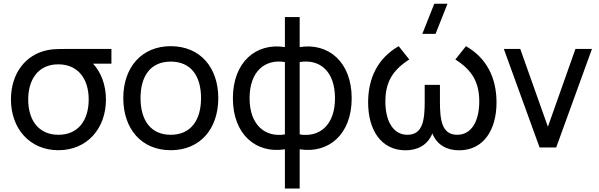

<svg xmlns="http://www.w3.org/2000/svg" viewBox="-20 -808 3284 1052"><path d="M300 15C457 15 560.5 -103.5 560.5 -263C560.5 -343 533 -413 490 -459H590.5V-540H360C314 -540 273.5 -540 243 -534C118 -509.5 40 -404 40 -263C40 -104 142.5 15 300 15ZM134.5 -263C134.5 -371 188.5 -456 300 -455.5C409 -455 466 -374.5 466 -263C466 -150 409.5 -69.5 300 -69.5C193.5 -69.5 134.5 -147 134.5 -263Z M915.5 15C1076 15 1176 -101 1176 -270.5C1176 -437.5 1077.5 -555 915.5 -555C757 -555 655.5 -440 655.5 -270.5C655.5 -103 754 15 915.5 15ZM750 -270.5C750 -388.5 802.5 -470.5 915.5 -470.5C1026 -470.5 1081.5 -392 1081.5 -270.5C1081.5 -151.5 1027 -69.5 915.5 -69.5C806.5 -69.5 750 -148.5 750 -270.5Z M1541 10V225H1622V10C1780 35 1907 -71 1907 -269.5C1907 -468 1780 -575 1622 -550V-714.5H1541V-550C1383 -575 1256 -468 1256 -269.5C1256 -71 1383 35 1541 10ZM1347.5 -269.5C1347.5 -418.5 1433 -486 1541 -468V-71.5C1435.5 -54 1347.5 -120.5 1347.5 -269.5ZM1622 -71.5V-468C1730 -486 1815.5 -420 1815.5 -269.5C1815.5 -119 1727.5 -54 1622 -71.5Z M2202.5 15.5C2265.5 15.5 2322.5 -11 2349 -77C2375 -11 2432 15.5 2495.5 15.5C2629.5 15.5 2700.5 -96 2700.5 -246.5C2700.5 -380.5 2647.5 -489.5 2533 -555L2475 -482C2566 -424.5 2606 -358 2606 -251.5C2606 -151 2567.5 -69.5 2485 -69.5C2400 -69.5 2390.5 -152.5 2390.5 -251.5V-343H2307V-251.5C2307 -152.5 2297.5 -69.5 2212.5 -69.5C2132 -69.5 2091.5 -148 2091.5 -251.5C2091.5 -355.5 2129.5 -423 2222.5 -482L2164.5 -555C2052 -490.5 1997 -383 1997 -247C1997 -98.5 2066 15.5 2202.5 15.5ZM2294 -622.5H2366.5L2432 -787.5H2359.5Z M2936.5 0H3027.5L3223.5 -540H3133L2982 -113.5L2830.5 -540H2740.5Z"/></svg>

Font: Eudonet Medium
Style: Regular
Weight: 500
Designer: Mikhail Sharanda
Foundry: Mikhail Sharanda
Version: Version 4.503;Glyphs 3.1.2 (3151)